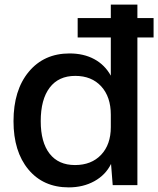

<svg xmlns="http://www.w3.org/2000/svg" viewBox="-20 -810 692 840"><path d="M39.1 -279.8Q39.1 -415.5 105.7 -495.8Q172.4 -576.2 284.2 -576.2Q346.2 -576.2 392.3 -551.3Q438.5 -526.4 464.8 -479V-646H319.8V-731H464.8V-790H581.1V-731H651.9V-646H581.1V0H473.1L465.8 -92.8Q441.9 -44.4 392.8 -17.3Q343.8 9.8 280.8 9.8Q169.4 9.8 104.2 -68.6Q39.1 -147 39.1 -279.8ZM158.2 -279.8Q158.2 -187.5 197 -137.7Q235.8 -87.9 308.1 -87.9Q379.9 -87.9 422.4 -132.8Q464.8 -177.7 464.8 -253.9V-308.1Q464.8 -386.2 422.9 -432.1Q380.9 -478 309.1 -478Q236.3 -478 197.3 -426.5Q158.2 -375 158.2 -279.8Z"/></svg>

Font: BDO Grotesk Medium
Style: Regular
Weight: 500
Designer: Deni Anggara
Foundry: Lokal Container
Version: Version 2.000